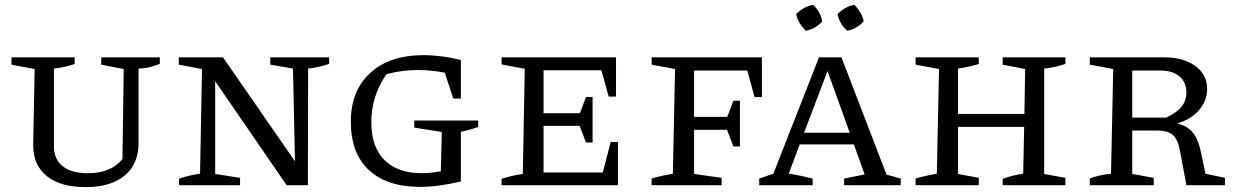

<svg xmlns="http://www.w3.org/2000/svg" viewBox="-20 -759 5066 787"><path d="M332 8Q228 8 172 -37Q116 -82 116 -164L122 -476L27 -494V-524H286V-497Q270 -491 249 -486Q228 -481 201 -478V-160Q201 -106 237 -77.5Q273 -49 341 -49Q434 -49 482 -107L487 -476L395 -494V-524H635V-497Q618 -491 598 -485Q578 -479 548 -478V-173Q548 -86 490.5 -39Q433 8 332 8Z M1088 -524H1329V-497Q1305 -489 1286 -485Q1267 -481 1243 -478L1242 0H1155L862 -426V-46L964 -30V0H714V-27Q736 -34 757 -39Q778 -44 800 -47L808 -476L713 -494V-524H894L1189 -98L1181 -478L1088 -494Z M1702 7Q1566 7 1492 -62Q1418 -131 1418 -260Q1418 -387 1497.5 -460Q1577 -533 1718 -533Q1751 -533 1790.5 -528Q1830 -523 1869 -513V-355H1838L1803 -461Q1748 -472 1692 -472Q1628 -472 1564 -455Q1502 -365 1502 -258Q1502 -156 1556.5 -102.5Q1611 -49 1709 -49Q1745 -49 1787 -57L1791 -218L1678 -236V-265H1940V-239Q1925 -233 1907.5 -228Q1890 -223 1869 -219V-15Q1775 7 1702 7Z M2483 -177H2513V0H2036V-26Q2079 -40 2123 -46L2131 -477L2036 -495V-524H2505V-363H2475L2445 -471H2208V-295H2357L2382 -361H2409V-175H2382L2356 -243H2208V-52H2451Z M3103 -524V-361H3073L3043 -470H2825V-280H2961L2986 -346H3013V-159H2986L2960 -227H2825V-46L2938 -30V0H2651V-27Q2673 -34 2694.5 -38.5Q2716 -43 2738 -47L2747 -476L2651 -494V-524Z M3614 -43Q3630 -39 3639 -36.5Q3648 -34 3672 -27V0H3440V-27L3524 -44L3480 -167H3258L3213 -47Q3241 -43 3264 -38Q3287 -33 3311 -27V0H3092V-27L3150 -47L3337 -524H3429ZM3276 -215H3463L3372 -468ZM3313 -739Q3345 -709 3350 -671Q3338 -657 3320 -646.5Q3302 -636 3283 -633Q3269 -646 3258.5 -663.5Q3248 -681 3243 -701Q3257 -715 3275 -725.5Q3293 -736 3313 -739ZM3482 -739Q3496 -725 3506.5 -707.5Q3517 -690 3520 -671Q3507 -657 3489.5 -646.5Q3472 -636 3453 -633Q3422 -659 3413 -701Q3426 -715 3444 -725.5Q3462 -736 3482 -739Z M3733 0V-27Q3755 -34 3776.5 -38.5Q3798 -43 3820 -47L3829 -476L3733 -494V-524H3992V-497Q3974 -491 3953.5 -486.5Q3933 -482 3907 -478V-292H4179L4182 -476L4090 -494V-524H4347V-497Q4329 -491 4306.5 -485.5Q4284 -480 4260 -478V-46L4347 -30V0H4090V-26Q4112 -34 4132.5 -39Q4153 -44 4174 -47L4178 -239H3907V-46L3992 -30V0Z M4921 -47 5001 -30V0H4843L4816 -144Q4808 -187 4788 -205.5Q4768 -224 4722 -224H4621V-46L4709 -30V0H4447V-27Q4475 -40 4534 -47L4543 -476L4447 -494V-524H4751Q4831 -524 4879.5 -488.5Q4928 -453 4928 -394Q4928 -346 4894.5 -307.5Q4861 -269 4805 -253Q4847 -243 4869 -216Q4891 -189 4901 -142ZM4735 -470H4621V-277H4760Q4804 -297 4823.5 -322Q4843 -347 4843 -379Q4843 -422 4814.5 -446Q4786 -470 4735 -470Z"/></svg>

Font: Piazzolla SC
Style: Regular
Weight: 400
Designer: Juan Pablo del Peral
Foundry: Huerta Tipografica
Version: Version 1.330